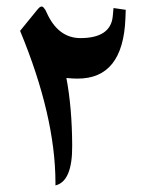

<svg xmlns="http://www.w3.org/2000/svg" viewBox="-20 -561 438 583"><path d="M148.4 -6.8Q147.9 -209.5 41 -467.3L94.7 -533.2Q105.5 -546.4 112.8 -537.6Q119.1 -530.3 121.6 -522.9Q156.2 -445.8 223.6 -445.3Q315.4 -445.3 322.3 -510.7L324.7 -536.6L361.8 -531.2L360.8 -504.4Q353.5 -321.8 215.3 -322.3Q200.2 -322.3 181.6 -324.2Q198.7 -233.9 199.2 -119.6Q200.2 -10.3 148.4 2Z"/></svg>

Font: Parastoo Print
Style: Print-Bold
Weight: 700
Foundry: Saber Rastikerdar (saber.rastikerdar@gmail.com)
Version: Version 1.0.0-alpha3